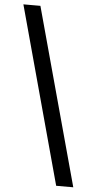

<svg xmlns="http://www.w3.org/2000/svg" viewBox="-63 -819 542 1034"><g transform="rotate(5 208.5 -302.0)"><path d="M374 177H281.5L20.5 -781H112.5Z"/></g></svg>

Font: Merriweather Text Regular
Style: Bold
Weight: 700
Designer: Eben Sorkin
Foundry: Eben Sorkin
Version: Version 2.100; ttfautohint (v1.7.19-72a1) -l 8 -r 50 -G 200 